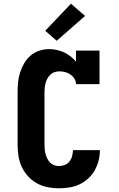

<svg xmlns="http://www.w3.org/2000/svg" viewBox="-20 -1008 640 1036"><path d="M298 8Q267 8 237 2Q207 -4 180 -18.5Q153 -33 132 -56Q111 -79 98 -106.5Q85 -134 80 -164.5Q75 -195 75 -226V-509Q75 -536 77.5 -563.5Q80 -591 88.5 -617Q97 -643 110.5 -666.5Q124 -690 145 -708Q166 -726 192.5 -734.5Q219 -743 246 -743Q266 -743 286.5 -738.5Q307 -734 325.5 -725.5Q344 -717 360.5 -704Q377 -691 390 -675V-735H517V-554H390Q390 -570 381.5 -583.5Q373 -597 360 -606Q347 -615 331.5 -619Q316 -623 301 -623Q288 -623 275 -619Q262 -615 252.5 -606Q243 -597 236.5 -585.5Q230 -574 226.5 -561.5Q223 -549 221.5 -535.5Q220 -522 220 -509V-226Q220 -213 221.5 -200Q223 -187 226.5 -174.5Q230 -162 236 -150.5Q242 -139 251 -130Q260 -121 272.5 -116.5Q285 -112 298 -112Q314 -112 329.5 -118Q345 -124 355 -137Q365 -150 369 -165.5Q373 -181 374 -198H519Q519 -169 512 -141.5Q505 -114 491 -89Q477 -64 455.5 -44.5Q434 -25 408.5 -13Q383 -1 354.5 3.5Q326 8 298 8ZM286 -788 224 -842 363 -988 439 -922Z"/></svg>

Font: Iosevka Etoile Heavy
Style: Regular
Weight: 900
Designer: Belleve Invis
Foundry: Belleve Invis
Version: Version 22.1.2; ttfautohint (v1.8.4)